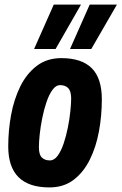

<svg xmlns="http://www.w3.org/2000/svg" viewBox="-20 -809 531 839"><path d="M196 10Q16 10 16 -169Q16 -239 28.5 -307Q41 -375 68.5 -431Q96 -487 140.5 -521Q185 -555 248 -555Q337 -555 381 -511Q425 -467 425 -375Q425 -304 412.5 -235.5Q400 -167 372.5 -111.5Q345 -56 301.5 -23Q258 10 196 10ZM198 -108Q217 -108 232 -128.5Q247 -149 258 -181.5Q269 -214 276.5 -251.5Q284 -289 287.5 -323.5Q291 -358 291 -381Q290 -413 277 -425Q264 -437 243 -437Q224 -437 209 -416Q194 -395 183 -362.5Q172 -330 164.5 -292.5Q157 -255 153.5 -221.5Q150 -188 150 -166Q150 -133 163 -120.5Q176 -108 198 -108ZM286 -595 372 -789H491L379 -595ZM129 -595 215 -789H334L223 -595Z"/></svg>

Font: Georama SemiCondensed
Style: Bold Italic
Weight: 700
Width: 4
Italic angle: -9°
Designer: Jean-Baptiste Levee
Foundry: Production Type
Version: Version 1.000